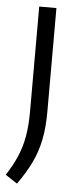

<svg xmlns="http://www.w3.org/2000/svg" viewBox="-73 -572 330 834"><g transform="rotate(5 92.0 -155.0)"><path d="M34 232 -17.5 198Q12 152.5 29.8 110.5Q47.5 68.5 55.5 21.8Q63.5 -25 63.5 -85V-542.5H138.5V-90.5Q138.5 -23.5 128 30Q117.5 83.5 94.5 131.8Q71.5 180 34 232Z"/></g></svg>

Font: Encode Sans Condensed Condensed
Style: Regular
Weight: 400
Width: 3
Designer: Multiple Designers
Foundry: Impallari Type
Version: Version 3.000; ttfautohint (v1.8.3) -l 8 -r 50 -G 200 -x 14 